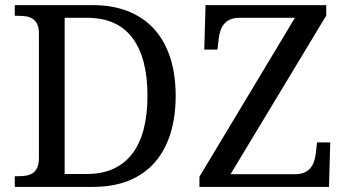

<svg xmlns="http://www.w3.org/2000/svg" viewBox="-20 -734 1359 754"><path d="M669.9 -357.9Q669.9 -275.9 649.4 -209.7Q628.9 -143.6 588.4 -96.9Q547.9 -50.3 486.8 -25.1Q425.8 0 344.2 0H38.1V-42H50.8Q67.9 -42 82.8 -44.4Q97.7 -46.9 108.9 -54.4Q120.1 -62 126.5 -76.2Q132.8 -90.3 132.8 -113.8V-604Q132.8 -626 126.2 -639.4Q119.6 -652.8 108.4 -660.2Q97.2 -667.5 82.3 -669.7Q67.4 -671.9 50.8 -671.9H38.1V-713.9H344.2Q421.4 -713.9 481.9 -690.2Q542.5 -666.5 584.2 -621.1Q626 -575.7 647.9 -509.3Q669.9 -442.9 669.9 -357.9ZM320.8 -50.8Q380.4 -50.8 425 -71Q469.7 -91.3 499.5 -130.4Q529.3 -169.4 544.2 -226.6Q559.1 -283.7 559.1 -357.9Q559.1 -506.8 499.8 -585.4Q440.4 -664.1 321.8 -664.1H233.9V-50.8ZM1261.2 -672.9 885.3 -49.8H1137.2Q1159.7 -49.8 1174.8 -56.4Q1189.9 -63 1199.2 -74.2Q1208.5 -85.4 1213.4 -100.3Q1218.3 -115.2 1220.2 -131.8L1225.1 -174.8H1276.9L1272 0H763.2V-40L1138.2 -664.1H920.9Q898.9 -664.1 884 -657.5Q869.1 -650.9 859.9 -639.6Q850.6 -628.4 845.7 -613.5Q840.8 -598.6 838.9 -582L834 -539.1H782.2L787.1 -713.9H1261.2Z"/></svg>

Font: Droid Serif
Style: Regular
Weight: 400
Designer: Monotype Design team
Foundry: Monotype Imaging Inc.
Version: Version 1.03